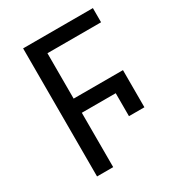

<svg xmlns="http://www.w3.org/2000/svg" viewBox="-172 -821 852 927"><g transform="rotate(-30 254.5 -357.0)"><path d="M97 0V-714H486V-635H187V-382H462V-175H376V-303H187V0Z"/></g></svg>

Font: Go Noto Kurrent-Regular
Style: Regular
Weight: 400
Designer: Monotype Design Team
Foundry: Monotype Imaging Inc.
Version: Version 2.012; ttfautohint (v1.8.4.7-5d5b)